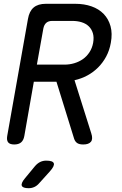

<svg xmlns="http://www.w3.org/2000/svg" viewBox="-20 -750 640 1010"><path d="M174 -410H319Q346 -410 371 -417.5Q396 -425 416 -439Q436 -453 450.5 -475Q465 -497 470 -525Q475 -554 468.5 -575.5Q462 -597 447 -611.5Q432 -626 409.5 -633Q387 -640 360 -640H255Q235 -640 223.5 -630Q212 -620 208 -600ZM158 -320 108 -35Q104 -12 91 -1Q78 10 55 10Q32 10 23 -1Q14 -12 18 -35L127 -650Q134 -691 157 -710.5Q180 -730 221 -730H376Q423 -730 461.5 -716.5Q500 -703 525.5 -676.5Q551 -650 561.5 -612Q572 -574 563 -525Q556 -485 538.5 -452.5Q521 -420 496 -395Q471 -370 439.5 -353Q408 -336 372 -328L460 -49Q470 -19 458.5 -4.5Q447 10 418 10Q397 10 386 2.5Q375 -5 370 -20L277 -320ZM112 187 164 124Q177 109 191.5 102Q206 95 223 95Q258 95 263 109Q268 123 242 152L186 214Q175 227 161 233.5Q147 240 131 240Q99 240 94.5 226.5Q90 213 112 187Z"/></svg>

Font: Maple Mono Normal NL
Style: Italic
Weight: 400
Italic angle: -10°
Monospace: yes
Designer: subframe7536
Version: Version 7.000